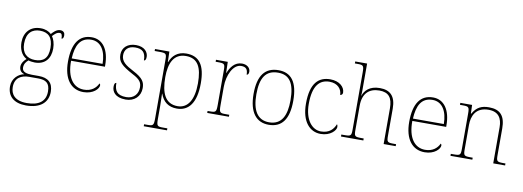

<svg xmlns="http://www.w3.org/2000/svg" viewBox="-72 -1215 5206 1910"><g transform="rotate(10 2531.5 -260.0)"><path d="M237 240C384 240 458 170 458 65C458 -27 408 -71 313 -71H244C190 -71 144 -82 144 -126C144 -164 163 -188 186 -206C196 -200 234 -196 250 -196C354 -196 407 -264 407 -364C407 -417 391 -460 373 -485C398 -510 415 -529 445 -529C463 -529 471 -514 471 -476C485 -476 492 -490 492 -513C492 -537 478 -557 445 -557C406 -557 376 -523 358 -503C334 -526 298 -542 250 -542C144 -542 85 -470 85 -372C85 -311 106 -247 164 -216C148 -204 116 -170 116 -132C116 -93 138 -72 168 -63C111 -53 49 -2 49 80C49 179 115 240 237 240ZM247 -221C169 -221 113 -265 113 -364C113 -472 169 -517 247 -517C331 -517 379 -472 379 -365C379 -258 329 -221 247 -221ZM241 215C118 215 77 152 77 82C77 -11 140 -46 220 -46H311C388 -46 430 -21 430 66C430 162 367 215 241 215Z M776 10C877 10 930 -51 930 -85C930 -94 927 -99 921 -103C898 -54 853 -15 777 -15C673 -15 601 -103 603 -276H945V-290C945 -448 877 -542 767 -542C643 -542 574 -451 574 -262C574 -87 652 10 776 10ZM917 -300H605C612 -432 654 -517 766 -517C864 -517 916 -429 917 -300Z M1205 10C1291 10 1352 -47 1352 -131C1352 -191 1332 -230 1230 -283C1149 -325 1103 -358 1103 -421C1103 -476 1137 -517 1210 -517C1277 -517 1316 -491 1316 -405C1330 -405 1337 -419 1337 -445C1337 -489 1303 -542 1213 -542C1128 -542 1075 -493 1075 -422C1075 -349 1112 -315 1228 -252C1310 -210 1324 -180 1324 -132C1324 -69 1283 -15 1205 -15C1110 -15 1085 -61 1085 -137C1071 -137 1064 -123 1064 -95C1064 -50 1093 10 1205 10Z M1428 240H1663V220H1621C1561 220 1554 216 1554 142V13C1554 -60 1550 -95 1551 -111H1553C1581 -32 1636 10 1721 10C1839 10 1913 -80 1913 -278C1913 -460 1853 -546 1720 -546C1631 -546 1579 -494 1557 -432H1553L1550 -536H1405V-516H1449C1522 -516 1526 -512 1526 -442V142C1526 216 1519 220 1459 220H1428ZM1724 -15C1599 -15 1554 -118 1554 -279C1554 -417 1597 -521 1721 -521C1841 -521 1885 -436 1885 -273C1885 -107 1827 -15 1724 -15Z M2027 0H2246V-20H2211C2151 -20 2144 -24 2144 -98V-284C2144 -407 2201 -519 2279 -519C2324 -519 2347 -501 2347 -443C2361 -443 2368 -458 2368 -476C2368 -514 2335 -544 2284 -544C2208 -544 2168 -482 2145 -424H2143L2140 -536H2021V-516H2039C2112 -516 2116 -512 2116 -442V-98C2116 -24 2109 -20 2049 -20H2027Z M2648 10C2780 10 2849 -79 2849 -267C2849 -459 2779 -542 2653 -542C2518 -542 2448 -454 2448 -267C2448 -79 2524 10 2648 10ZM2648 -15C2529 -15 2476 -108 2476 -267C2476 -433 2527 -517 2653 -517C2769 -517 2821 -438 2821 -267C2821 -115 2776 -15 2648 -15Z M3173 10C3272 10 3326 -53 3326 -86C3326 -98 3324 -106 3318 -114C3296 -60 3257 -16 3173 -15C3083 -14 3006 -103 3006 -264C3006 -452 3074 -517 3172 -517C3257 -517 3298 -462 3298 -406C3313 -407 3323 -417 3323 -433C3323 -490 3268 -542 3176 -542C3062 -542 2978 -475 2978 -263C2978 -78 3065 10 3173 10Z M3378 0H3604V-20H3585C3512 -20 3508 -24 3508 -94V-334C3508 -461 3575 -517 3676 -517C3769 -517 3809 -468 3809 -360V0H3931V-20H3914C3841 -20 3837 -24 3837 -94V-362C3837 -489 3780 -542 3676 -542C3571 -542 3525 -487 3507 -435H3505C3507 -447 3508 -465 3508 -482V-760H3388V-740H3413C3473 -740 3480 -736 3480 -662V-94C3480 -24 3476 -20 3403 -20H3378Z M4223 10C4324 10 4377 -51 4377 -85C4377 -94 4374 -99 4368 -103C4345 -54 4300 -15 4224 -15C4120 -15 4048 -103 4050 -276H4392V-290C4392 -448 4324 -542 4214 -542C4090 -542 4021 -451 4021 -262C4021 -87 4099 10 4223 10ZM4364 -300H4052C4059 -432 4101 -517 4213 -517C4311 -517 4363 -429 4364 -300Z M4484 0H4705V-20H4689C4616 -20 4612 -24 4612 -94V-334C4612 -423 4648 -517 4779 -517C4880 -517 4916 -454 4916 -365V0H5036V-20H5021C4948 -20 4944 -24 4944 -94V-357C4944 -482 4894 -542 4779 -542C4705 -542 4655 -520 4615 -449H4611L4608 -536H4489V-516H4517C4577 -516 4584 -511 4584 -442V-94C4584 -24 4580 -20 4507 -20H4484Z"/></g></svg>

Font: Noto Serif Gurmukhi Thin
Style: Regular
Weight: 100
Designer: Vaibhav Singh and the Monotype Design Team
Foundry: Monotype Imaging Inc.
Version: Version 2.004